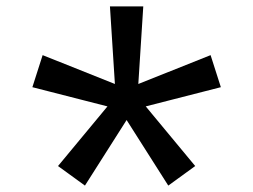

<svg xmlns="http://www.w3.org/2000/svg" viewBox="-20 -655 790 599"><path d="M505 -76 362 -301 375 -343 419 -342 589 -137ZM245 -76 161 -137 331 -342 375 -343 388 -301ZM339 -317 81 -383 113 -483 361 -384 375 -343ZM375 -343 340 -369 323 -635H427L410 -369ZM411 -317 375 -343 389 -384 637 -483 669 -383Z"/></svg>

Font: Martian Mono SemiExpanded Light
Style: Regular
Weight: 300
Width: 6
Monospace: yes
Designer: Roman Shamin
Foundry: Evil Martians
Version: Version 0.930